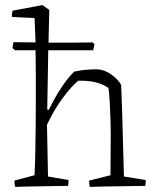

<svg xmlns="http://www.w3.org/2000/svg" viewBox="-20 -732 628 756"><path d="M40 4Q38 -2 37.5 -8Q37 -14 37 -21L116 -42Q118 -83 119 -134.5Q120 -186 120.5 -236.5Q121 -287 121 -323Q121 -381 121 -434.5Q121 -488 120 -534H39L29 -543L33 -566Q72 -565 120 -565Q119 -593 118 -617Q117 -641 116 -661L27 -665Q26 -679 30 -690L147 -712L174 -693L171 -564Q214 -564 258.5 -564Q303 -564 345 -565L352 -558L347 -534H170L167 -356L166 -301L172 -299Q178 -312 192.5 -339Q207 -366 228 -396.5Q249 -427 272 -450Q312 -459 359 -459Q389 -459 416.5 -440Q444 -421 457 -398Q459 -353 461 -291Q463 -229 464.5 -162.5Q466 -96 468 -37L554 -23Q554 -18 553.5 -11.5Q553 -5 552 0Q539 0 509.5 0.5Q480 1 445 1.5Q410 2 379.5 2.5Q349 3 334 4Q332 -2 331.5 -8Q331 -14 331 -21L415 -42L416 -205Q416 -228 415 -262.5Q414 -297 412 -331Q410 -365 407 -386Q380 -403 352 -409Q324 -415 288 -414Q264 -395 229.5 -349.5Q195 -304 165 -241L169 -37L250 -23Q250 -18 249.5 -11.5Q249 -5 248 0Q234 0 206 0.5Q178 1 145 1.5Q112 2 83.5 2.5Q55 3 40 4Z"/></svg>

Font: Labrada Light
Style: Regular
Weight: 300
Designer: Mercedes Jáuregui
Foundry: Omnibus-Type Team
Version: Version 1.000; ttfautohint (v1.8.4.7-5d5b)